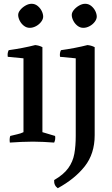

<svg xmlns="http://www.w3.org/2000/svg" viewBox="-20 -748 590 1014"><path d="M204 -50 271 -30Q274 -11 266 5Q239 3 210.5 1.5Q182 0 154 0Q126 0 93 1.5Q60 3 32 5Q29 -14 34 -30Q53 -35 71.5 -39Q90 -43 104 -50V-440L21 -448Q18 -468 26 -483Q62 -488 98.5 -495Q135 -502 166 -510Q176 -509 185 -506.5Q194 -504 204 -499ZM137 -601Q120 -601 106 -612Q92 -623 84 -639Q76 -655 76 -669Q76 -682 87 -695.5Q98 -709 114.5 -718.5Q131 -728 147 -728Q165 -728 179 -716.5Q193 -705 200.5 -689.5Q208 -674 208 -660Q208 -647 197.5 -633Q187 -619 170.5 -610Q154 -601 137 -601ZM480 -34Q480 64 427.5 130.5Q375 197 285 246Q264 231 266 203Q316 174 340.5 140Q365 106 372.5 64.5Q380 23 380 -30V-440L297 -448Q294 -468 302 -483Q338 -488 374.5 -495Q411 -502 442 -510Q452 -509 461 -506.5Q470 -504 480 -499ZM420 -601Q403 -601 389 -612Q375 -623 367 -639Q359 -655 359 -669Q359 -682 370 -695.5Q381 -709 397.5 -718.5Q414 -728 430 -728Q448 -728 462 -716.5Q476 -705 483.5 -689.5Q491 -674 491 -660Q491 -647 480.5 -633Q470 -619 453.5 -610Q437 -601 420 -601Z"/></svg>

Font: Alike
Style: Regular
Weight: 400
Designer: Sveta Sebyakina
Foundry: Cyreal (www.cyreal.org)
Version: Version 1.301; ttfautohint (v1.8.4.7-5d5b)